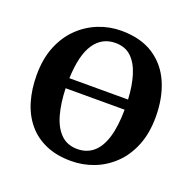

<svg xmlns="http://www.w3.org/2000/svg" viewBox="-106 -670 792 789"><g transform="rotate(20 289.5 -276.0)"><path d="M283 11Q219 11 171.5 -10Q124 -31 92.5 -69Q61 -107 45.5 -159.2Q30 -211.5 30 -273.5Q30 -344.5 52 -398.5Q74 -452.5 111.8 -489Q149.5 -525.5 197 -544.2Q244.5 -563 296 -563Q381 -563 437.2 -526.2Q493.5 -489.5 521.2 -425.2Q549 -361 549 -278Q549 -206.5 527 -152.2Q505 -98 467.2 -61.8Q429.5 -25.5 381.8 -7.2Q334 11 283 11ZM290.5 -44Q331 -44 359.5 -67.8Q388 -91.5 403 -140.2Q418 -189 418.5 -262.5H160.5Q162.5 -198 176.2 -148.8Q190 -99.5 218 -71.8Q246 -44 290.5 -44ZM161 -306.5H417.5Q414.5 -366 400.5 -411.2Q386.5 -456.5 359.8 -482Q333 -507.5 290 -507.5Q231.5 -507.5 198 -458Q164.5 -408.5 161 -306.5Z"/></g></svg>

Font: Merriweather 36pt SemiBold
Style: Regular
Weight: 600
Version: Version 2.100